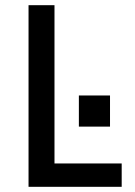

<svg xmlns="http://www.w3.org/2000/svg" viewBox="-20 -720 519 740"><path d="M90 0V-700H190V-90H449V0ZM284 -232V-352H404V-232Z"/></svg>

Font: Quantico
Style: Regular
Weight: 400
Designer: Matt Desmond
Foundry: MADtype
Version: Version 2.002